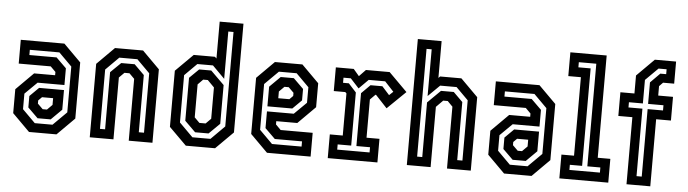

<svg xmlns="http://www.w3.org/2000/svg" viewBox="-47 -944 4076 1138"><g transform="rotate(5 1991.0 -375.0)"><path d="M150.5 0 47.5 -103V-245.5L150.5 -348.5H275.5V-368L245 -398.5H54.5V-540H314L417 -437V-103L314 0ZM180 -55H285.5L366.5 -135.5V-408L289 -485.5H113V-454.5H275L335.5 -395V-295.5H176L103.5 -224V-131.5ZM194 -85.5 134 -144.5V-212.5L187.5 -265.5H335.5V-148.5L272 -85.5ZM219.5 -141.5H245L275.5 -172V-212H209.5L188.5 -191V-172Z M512 0V-437L615 -540H782L885 -437V0H744V-368L713.5 -398.5H683.5L653 -368V0ZM568 -55H598.5V-395L659.5 -454.5H739.5L799 -395.5V-55H830V-408.5L753 -485.5H645.5L568 -408Z M1257.5 0H1083.5L980 -103V-437L1083.5 -540H1209.5L1219.5 -530.5V-750H1361V-103ZM1225.5 -53 1306.5 -134V-696H1275.5V-414.5L1202.5 -488H1109.5L1037 -415.5V-134L1118 -53ZM1211.5 -84H1131.5L1067.5 -147V-402.5L1123 -457H1195L1275.5 -377.5V-147ZM1189 -141.5 1219.5 -172V-358.5L1179.5 -399H1152L1121.5 -368V-172L1152 -141.5Z M1730 -540 1833 -437V-294.5L1730 -191.5H1605V-172L1635.5 -141.5H1826V0H1566.5L1463.5 -103V-437L1566.5 -540ZM1700.5 -485H1595L1514 -404.5V-132L1591.5 -54.5H1767.5V-85.5H1605.5L1545 -145V-244.5H1704.5L1777 -316V-408.5ZM1686.5 -454.5 1746.5 -395.5V-327.5L1693 -274.5H1545V-391.5L1608.5 -454.5ZM1661 -398.5H1635.5L1605 -368V-328H1671L1692 -349V-368Z M1928 0V-141H2005V-391.5L1997.5 -399H1929V-540H2035.5L2069.5 -500L2108 -540H2249L2358.5 -430.5L2249.5 -324.5L2180.5 -398.5H2177L2146.5 -368V-140.5H2223.5V0ZM1979.5 -55H2172V-86H2091V-400.5L2143 -452.5H2213.5L2257.5 -403.5L2281 -425.5L2227.5 -483H2129.5L2074 -427.5L2023 -483H1979.5V-452.5H2014L2060 -402V-86H1979.5Z M2398.5 0V-749.5H2540V-530.5L2549.5 -540H2676L2779 -437V0H2637.5V-368L2607 -399H2580L2540 -358.5V0ZM2455 -55H2485.5V-380L2562 -455.5H2638L2693.5 -400.5V-55H2724.5V-413.5L2652 -486H2554.5L2485.5 -418V-696H2455Z M2977 0 2874 -103V-245.5L2977 -348.5H3102V-368L3071.5 -398.5H2881V-540H3140.5L3243.5 -437V-103L3140.5 0ZM3006.5 -55H3112L3193 -135.5V-408L3115.5 -485.5H2939.5V-454.5H3101.5L3162 -395V-295.5H3002.5L2930 -224V-131.5ZM3020.5 -85.5 2960.5 -144.5V-212.5L3014 -265.5H3162V-148.5L3098.5 -85.5ZM3046 -141.5H3071.5L3102 -172V-212H3036L3015 -191V-172Z M3306 0V-141.5H3381V-608.5H3306V-750H3522V-141.5H3597V0ZM3361 -55H3542.5V-85.5H3465V-696H3361V-665.5H3434V-85.5H3361Z M3705.5 0V-399H3622V-540H3705.5V-647L3808.5 -750H3935V-618.5H3869L3847 -596V-540H3935V-399H3847V0ZM3760.5 -53H3791.5V-454.5H3883V-485.5H3791.5V-613.5L3848 -670.5H3883V-699.5H3835L3760.5 -625.5V-485.5H3677.5V-454.5H3760.5Z"/></g></svg>

Font: Tourney Condensed SemiBold
Style: Regular
Weight: 600
Width: 3
Designer: Tyler Finck
Foundry: Etcetera Type Co
Version: Version 1.010; ttfautohint (v1.8.3)